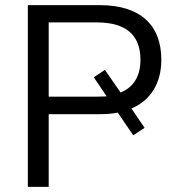

<svg xmlns="http://www.w3.org/2000/svg" viewBox="-20 -725 691 745"><path d="M88 0H169V-282H368C395 -282 417 -284 437 -288L497 -200L541 -229L490 -304C564 -335 606 -402 606 -493C606 -629 523 -705 368 -705H88ZM358 -350H169V-638H356C469 -638 525 -589 525 -493C525 -430 499 -387 448 -366L387 -454L344 -425L394 -351Z"/></svg>

Font: Poppy and Pepper
Style: Regular
Weight: 400
Designer: Thy Ha
Foundry: Thy Ha
Version: Version 0.001;Glyphs 3.2 (3227)